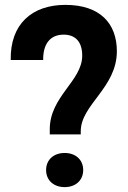

<svg xmlns="http://www.w3.org/2000/svg" viewBox="-20 -759 524 787"><path d="M184 -208H311V-221C311 -330 459 -399 459 -549C459 -663 390 -739 248 -739C111 -739 21 -660 24 -513H157C156 -578 185 -617 241 -617C287 -617 317 -590 317 -531C317 -427 184 -364 184 -229ZM245 8C289 8 321 -19 321 -62C321 -105 289 -132 245 -132C201 -132 169 -105 169 -62C169 -19 201 8 245 8Z"/></svg>

Font: Mona Sans SemiCondensed
Style: Bold
Weight: 700
Width: 4
Designer: Deni Anggara
Foundry: GitHub
Version: Version 2.000